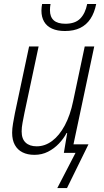

<svg xmlns="http://www.w3.org/2000/svg" viewBox="-20 -762 516 957"><path d="M265.6 175.3 356.4 0H298.3L314.9 -99.1H312Q297.4 -71.3 273.7 -46.4Q250 -21.5 219.5 -5.9Q189 9.8 151.4 9.8Q117.2 9.8 92.3 -2.7Q67.4 -15.1 54 -39.6Q40.5 -64 40.5 -100.6Q40.5 -120.6 44.9 -146.5Q49.3 -172.4 54.2 -197.3L125 -530.3H172.4L101.6 -197.8Q96.7 -172.9 92.3 -149.9Q87.9 -127 87.9 -106.9Q87.9 -69.8 107.7 -51.3Q127.4 -32.7 163.1 -32.7Q204.1 -32.7 240 -59.6Q275.9 -86.4 303 -137Q330.1 -187.5 344.7 -258.3L402.3 -530.3H449.7L346.2 -42.5H420.9L314 175.3ZM303.7 -607.4Q265.6 -607.4 239.3 -619.4Q212.9 -631.3 199.7 -654.3Q186.5 -677.2 186.5 -709Q186.5 -716.8 187.5 -726.1Q188.5 -735.4 189.9 -742.2H231.9Q230.5 -734.9 229.7 -726.8Q229 -718.8 229 -710.9Q229 -677.7 248 -660.6Q267.1 -643.6 305.7 -643.6Q354.5 -643.6 379.9 -669.4Q405.3 -695.3 414.6 -742.2H459.5Q450.7 -698.2 430.9 -668.2Q411.1 -638.2 379.6 -622.8Q348.1 -607.4 303.7 -607.4Z"/></svg>

Font: Open Sans SemiCondensed Light
Style: Italic
Weight: 300
Width: 4
Italic angle: -12°
Designer: Monotype Design Team
Foundry: Monotype Imaging Inc.
Version: Version 3.000